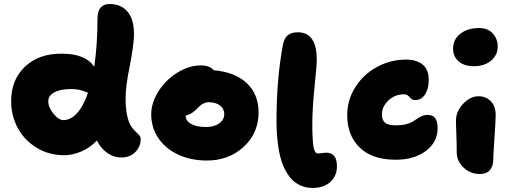

<svg xmlns="http://www.w3.org/2000/svg" viewBox="-20 -843 2565 951"><path d="M297.9 -74.2Q222.7 -74.2 161.9 -111.1Q101.1 -147.9 68.1 -209Q35.2 -270 35.2 -341.8Q35.2 -448.7 104.7 -513.7Q174.3 -578.6 287.1 -577.1Q403.3 -577.1 446.8 -512.2Q462.9 -624 462.9 -750Q462.9 -787.6 478.5 -805.4Q494.1 -823.2 522 -823.2Q584 -823.2 615.7 -780Q647.5 -736.8 643.1 -655.8Q639.2 -597.7 620.6 -505.6Q602.1 -413.6 602.1 -356.9Q602.1 -305.7 609.9 -270.3Q617.7 -234.9 628.7 -218.8Q639.6 -202.6 650.4 -192.6Q661.1 -182.6 668.9 -174.1Q676.8 -165.5 676.8 -153.8Q676.8 -116.7 650.1 -89.8Q623.5 -63 582 -63Q543 -63 511 -85.7Q479 -108.4 460 -147Q423.8 -109.4 380.6 -91.8Q337.4 -74.2 297.9 -74.2ZM219.2 -341.8Q219.2 -311.5 244.4 -280.3Q269.5 -249 293 -248Q330.6 -248 362.1 -283Q393.6 -317.9 416 -383.8Q412.6 -384.8 398.9 -390.1Q385.3 -395.5 369.6 -398.7Q354 -401.9 332 -401.9Q280.3 -401.9 249.8 -386Q219.2 -370.1 219.2 -341.8Z M1004.9 -47.9Q925.8 -47.9 862.8 -77.1Q799.8 -106.4 764.4 -158.7Q729 -210.9 729 -275.9Q729 -334 765.1 -390.9Q801.3 -447.8 858.9 -483.4Q916.5 -519 975.1 -519Q1018.1 -519 1039.1 -495.1Q1144.5 -485.8 1202.6 -430.9Q1260.7 -376 1260.7 -286.1Q1260.7 -184.1 1187.3 -116Q1113.8 -47.9 1004.9 -47.9ZM899.9 -269Q899.9 -244.1 927.2 -229Q954.6 -213.9 1000 -213.9Q1040 -213.9 1065.4 -231.7Q1090.8 -249.5 1090.8 -277.8Q1090.8 -304.7 1069.1 -320.8Q1047.4 -336.9 1012.7 -336.9Q1000.5 -336.9 989 -331.1Q977.5 -325.2 970.7 -319.1Q963.9 -313 947.8 -296.9Q924.8 -275.4 899.9 -271Z M1529.8 87.9Q1513.7 87.9 1499 85.4Q1484.4 83 1465.6 74.2Q1446.8 65.4 1431.2 51.3Q1415.5 37.1 1399.9 11.7Q1384.3 -13.7 1373.5 -47.9Q1362.8 -82 1356.2 -132.6Q1349.6 -183.1 1349.6 -245.1Q1349.6 -449.7 1380.9 -619.1Q1386.7 -652.3 1404.5 -667.7Q1422.4 -683.1 1455.1 -683.1Q1548.8 -683.1 1548.8 -547.9Q1548.8 -515.1 1537.8 -410.9Q1526.9 -306.6 1526.9 -225.1Q1526.9 -185.5 1528.6 -158Q1530.3 -130.4 1532.7 -115.7Q1535.2 -101.1 1539.8 -93.5Q1544.4 -85.9 1548.1 -84.5Q1551.8 -83 1557.6 -83Q1566.4 -83 1578.1 -85Q1589.8 -86.9 1594.7 -86.9Q1648.9 -86.9 1648.9 -20Q1648.9 29.3 1615.7 58.6Q1582.5 87.9 1529.8 87.9Z M1939.5 -51.8Q1823.7 -51.8 1761.7 -112.1Q1699.7 -172.4 1699.7 -272Q1699.7 -347.2 1739.7 -410.9Q1779.8 -474.6 1846.9 -511.2Q1914.1 -547.9 1991.7 -547.9Q2041.5 -547.9 2072.5 -523.9Q2103.5 -500 2103.5 -446.8Q2103.5 -403.3 2085.4 -375.2Q2067.4 -347.2 2035.6 -347.2Q2020.5 -347.2 2009 -361.6Q1997.6 -376 1981.4 -376Q1935.5 -376 1903.6 -345.2Q1871.6 -314.5 1871.6 -275.9Q1871.6 -249 1886.7 -235.6Q1901.9 -222.2 1940.4 -222.2Q1968.3 -222.2 1989.7 -227.5Q2011.2 -232.9 2023.9 -240.5Q2036.6 -248 2047.4 -255.6Q2058.1 -263.2 2070.8 -268.6Q2083.5 -273.9 2098.6 -273.9Q2123.5 -273.9 2135.5 -258.1Q2147.5 -242.2 2147.5 -208Q2147.5 -138.7 2089.1 -95.2Q2030.8 -51.8 1939.5 -51.8Z M2327.1 -515.1Q2278.8 -515.1 2251.5 -539.3Q2224.1 -563.5 2224.1 -602.1Q2224.1 -647.5 2260 -675.8Q2295.9 -704.1 2353 -704.1Q2397 -704.1 2421.1 -677Q2445.3 -649.9 2445.3 -612.8Q2445.3 -570.3 2412.4 -542.7Q2379.4 -515.1 2327.1 -515.1ZM2356.4 19Q2309.6 19 2275.9 -13.2Q2242.2 -45.4 2242.2 -88.9Q2242.2 -137.2 2240.2 -182.6Q2238.3 -228 2238.3 -244.1Q2238.3 -291 2273.7 -328.6Q2309.1 -366.2 2350.1 -366.2Q2386.2 -366.2 2410.4 -342.3Q2434.6 -318.4 2435.1 -274.9Q2435.5 -253.9 2429.4 -163.6Q2423.3 -73.2 2423.3 -53.2Q2423.3 -19 2406.2 0Q2389.2 19 2356.4 19Z"/></svg>

Font: Shantell Sans Irregular Bouncy
Style: Regular
Weight: 800
Designer: Stephen Nixon, Anya Danilova, Shantell Martin
Foundry: Arrow Type
Version: Version 1.006;[9816181b4]